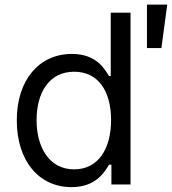

<svg xmlns="http://www.w3.org/2000/svg" viewBox="-20 -781 728 813"><path d="M282.7 11.4C387.8 11.4 423.3 -54 441.8 -83.8H451.7V0H532.7V-727.3H448.9V-458.8H441.8C423.3 -487.2 390.6 -552.6 284.1 -552.6C146.3 -552.6 51.1 -443.2 51.1 -271.3C51.1 -98 146.3 11.4 282.7 11.4ZM134.9 -272.7C134.9 -387.8 187.5 -477.3 294 -477.3C396.3 -477.3 450.3 -394.9 450.3 -272.7C450.3 -149.1 394.9 -63.9 294 -63.9C188.9 -63.9 134.9 -156.2 134.9 -272.7ZM602.3 -577.4H663.4L688.2 -761.4H602.3Z"/></svg>

Font: Magic Ui Pro
Style: Regular
Weight: 400
Designer: Stefan Endress, Andreas Faust
Version: Version 1.000;FEAKit 1.0